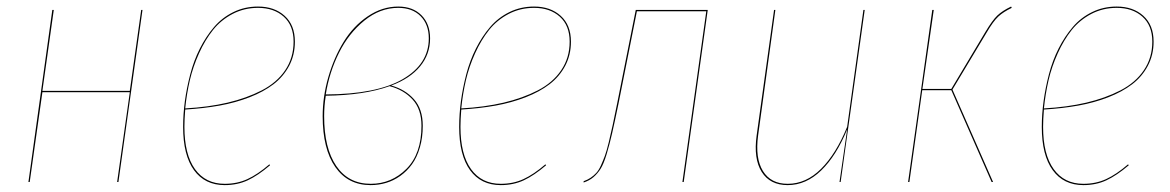

<svg xmlns="http://www.w3.org/2000/svg" viewBox="-20 -547 3516 577"><path d="M332 0 370.1 -270H107.4L69.3 0H65.4L137.2 -517.1H141.6L107.4 -273.9H370.1L404.3 -517.1H408.2L335.9 0Z M866.2 -421.9Q866.2 -381.8 848.9 -349.1Q831.5 -316.4 801.8 -293.7Q772 -271 729.7 -254.6Q687.5 -238.3 639.9 -229.7Q592.3 -221.2 536.6 -217.8Q534.2 -187.5 534.2 -166Q534.2 -83 565.9 -38.8Q597.7 5.4 655.3 5.4Q692.9 5.4 723.6 -8.8Q754.4 -22.9 789.6 -53.2L791.5 -50.3Q755.4 -19.5 724.4 -5.1Q693.4 9.3 655.3 9.3Q595.7 9.3 563 -35.6Q530.3 -80.6 530.3 -165.5Q530.3 -203.6 535.6 -243.2Q541 -282.7 551.8 -324Q562.5 -365.2 580.8 -401.4Q599.1 -437.5 623.3 -465.8Q647.5 -494.1 681.4 -510.7Q715.3 -527.3 755.4 -527.3Q804.7 -527.3 835.4 -499.5Q866.2 -471.7 866.2 -421.9ZM755.4 -523.4Q713.9 -523.4 679 -505.1Q644 -486.8 620.1 -456.8Q596.2 -426.8 578.1 -386.7Q560.1 -346.7 550.5 -305.7Q541 -264.6 536.6 -221.2Q606.4 -225.1 663.8 -238.5Q721.2 -252 766.6 -275.4Q812 -298.8 837.2 -336.2Q862.3 -373.5 862.3 -421.9Q862.3 -470.2 832.8 -496.8Q803.2 -523.4 755.4 -523.4Z M1176.8 -527.3Q1220.7 -527.3 1246.6 -501.2Q1272.5 -475.1 1272.5 -431.6Q1272.5 -383.8 1242.4 -347.4Q1212.4 -311 1155.8 -290Q1197.8 -278.3 1224.1 -248.8Q1250.5 -219.2 1250.5 -168.9Q1250.5 -133.3 1241.7 -103.5Q1232.9 -73.7 1218 -53.2Q1203.1 -32.7 1182.9 -18.3Q1162.6 -3.9 1140.1 2.7Q1117.7 9.3 1093.8 9.3Q1025.4 9.3 987.5 -45.2Q949.7 -99.6 949.7 -197.8Q949.7 -256.8 966.8 -315.7Q983.9 -374.5 1012.9 -421.6Q1042 -468.8 1085.2 -498Q1128.4 -527.3 1176.8 -527.3ZM1176.8 -523.4Q1122.1 -523.4 1075 -485.1Q1027.8 -446.8 998.8 -388.4Q969.7 -330.1 959 -263.2Q1111.8 -263.7 1190.2 -309.1Q1268.6 -354.5 1268.6 -431.6Q1268.6 -473.6 1243.9 -498.5Q1219.2 -523.4 1176.8 -523.4ZM1150.9 -288.1Q1074.7 -260.7 959 -259.3Q954.1 -228.5 954.1 -197.8Q954.1 -101.6 990.7 -48.1Q1027.3 5.4 1094.2 5.4Q1156.7 5.4 1201.7 -39.8Q1246.6 -85 1246.6 -168.9Q1246.6 -218.8 1220 -247.8Q1193.4 -276.9 1150.9 -288.1Z M1695.8 -421.9Q1695.8 -381.8 1678.5 -349.1Q1661.1 -316.4 1631.3 -293.7Q1601.6 -271 1559.3 -254.6Q1517.1 -238.3 1469.5 -229.7Q1421.9 -221.2 1366.2 -217.8Q1363.8 -187.5 1363.8 -166Q1363.8 -83 1395.5 -38.8Q1427.2 5.4 1484.9 5.4Q1522.5 5.4 1553.2 -8.8Q1584 -22.9 1619.1 -53.2L1621.1 -50.3Q1585 -19.5 1554 -5.1Q1522.9 9.3 1484.9 9.3Q1425.3 9.3 1392.6 -35.6Q1359.9 -80.6 1359.9 -165.5Q1359.9 -203.6 1365.2 -243.2Q1370.6 -282.7 1381.3 -324Q1392.1 -365.2 1410.4 -401.4Q1428.7 -437.5 1452.9 -465.8Q1477.1 -494.1 1511 -510.7Q1544.9 -527.3 1585 -527.3Q1634.3 -527.3 1665 -499.5Q1695.8 -471.7 1695.8 -421.9ZM1585 -523.4Q1543.5 -523.4 1508.5 -505.1Q1473.6 -486.8 1449.7 -456.8Q1425.8 -426.8 1407.7 -386.7Q1389.6 -346.7 1380.1 -305.7Q1370.6 -264.6 1366.2 -221.2Q1436 -225.1 1493.4 -238.5Q1550.8 -252 1596.2 -275.4Q1641.6 -298.8 1666.7 -336.2Q1691.9 -373.5 1691.9 -421.9Q1691.9 -470.2 1662.4 -496.8Q1632.8 -523.4 1585 -523.4Z M2106.9 -517.1 2034.7 0H2030.8L2102.5 -513.2H1894L1838.9 -236.3Q1826.7 -177.2 1819.3 -145.3Q1812 -113.3 1803 -83.5Q1793.9 -53.7 1784.7 -39.3Q1775.4 -24.9 1763.4 -14.6Q1751.5 -4.4 1733.9 1.5V-2.4Q1746.1 -6.8 1755.1 -12.9Q1764.2 -19 1771.7 -27.1Q1779.3 -35.2 1785.9 -49.8Q1792.5 -64.5 1797.9 -79.1Q1803.2 -93.8 1809.6 -120.1Q1815.9 -146.5 1821.3 -171.4Q1826.7 -196.3 1835 -237.8L1890.6 -517.1Z M2347.2 9.3Q2293.9 9.3 2269 -30.5Q2244.1 -70.3 2253.9 -140.1L2306.2 -517.1H2310.1L2258.3 -140.1Q2249 -71.8 2272.7 -33.2Q2296.4 5.4 2347.2 5.4Q2402.3 5.4 2447.5 -39.6Q2492.7 -84.5 2525.9 -166L2574.7 -517.1H2578.6L2506.3 0H2502.9L2525.9 -158.2Q2493.2 -78.6 2447.8 -34.7Q2402.3 9.3 2347.2 9.3Z M3018.6 -527.3 3020.5 -523.4Q2995.1 -511.2 2980 -497.1Q2964.8 -482.9 2944.8 -448.7L2842.3 -277.8L2964.4 0H2960L2838.9 -275.9H2751.5L2712.9 0H2709L2781.7 -517.1H2786.1L2752 -279.8H2838.9L2941.4 -451.2Q2962.4 -486.3 2977.3 -500.5Q2992.2 -514.6 3018.6 -527.3Z M3446.8 -421.9Q3446.8 -381.8 3429.4 -349.1Q3412.1 -316.4 3382.3 -293.7Q3352.5 -271 3310.3 -254.6Q3268.1 -238.3 3220.5 -229.7Q3172.9 -221.2 3117.2 -217.8Q3114.7 -187.5 3114.7 -166Q3114.7 -83 3146.5 -38.8Q3178.2 5.4 3235.8 5.4Q3273.4 5.4 3304.2 -8.8Q3335 -22.9 3370.1 -53.2L3372.1 -50.3Q3335.9 -19.5 3304.9 -5.1Q3273.9 9.3 3235.8 9.3Q3176.3 9.3 3143.6 -35.6Q3110.8 -80.6 3110.8 -165.5Q3110.8 -203.6 3116.2 -243.2Q3121.6 -282.7 3132.3 -324Q3143.1 -365.2 3161.4 -401.4Q3179.7 -437.5 3203.9 -465.8Q3228 -494.1 3262 -510.7Q3295.9 -527.3 3335.9 -527.3Q3385.3 -527.3 3416 -499.5Q3446.8 -471.7 3446.8 -421.9ZM3335.9 -523.4Q3294.4 -523.4 3259.5 -505.1Q3224.6 -486.8 3200.7 -456.8Q3176.8 -426.8 3158.7 -386.7Q3140.6 -346.7 3131.1 -305.7Q3121.6 -264.6 3117.2 -221.2Q3187 -225.1 3244.4 -238.5Q3301.8 -252 3347.2 -275.4Q3392.6 -298.8 3417.7 -336.2Q3442.9 -373.5 3442.9 -421.9Q3442.9 -470.2 3413.3 -496.8Q3383.8 -523.4 3335.9 -523.4Z"/></svg>

Font: Fira Sans Compressed Four
Style: Italic
Weight: 100
Width: 3
Italic angle: -8°
Designer: Carrois Corporate & Edenspiekermann AG
Foundry: Carrois Corporate GbR & Edenspiekermann AG
Version: Version 4.203;PS 004.203;hotconv 1.0.88;makeotf.lib2.5.64775